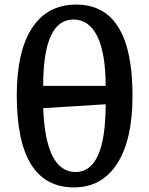

<svg xmlns="http://www.w3.org/2000/svg" viewBox="-20 -802 650 836"><path d="M302 14Q53 14 53 -387Q53 -578 119.5 -680Q186 -782 312 -782Q557 -782 557 -385Q557 -194 490.5 -90Q424 14 302 14ZM168 -428H440Q440 -569 404 -643Q368 -717 300 -717Q168 -717 168 -428ZM309 -53Q440 -53 440 -348L168 -331Q179 -53 309 -53Z"/></svg>

Font: Literata Medium
Style: Regular
Weight: 500
Designer: Latin by Veronika Burian and Jose Scaglione. Greek by Irene Vlachou. Cyrillic by Vera Evstafieva.
Foundry: TypeTogether
Version: Version 3.103; ttfautohint (v1.8.4.7-5d5b);gftools[0.9.29]